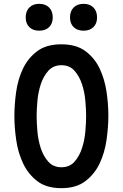

<svg xmlns="http://www.w3.org/2000/svg" viewBox="-20 -971 640 1001"><path d="M300 -99Q343 -99 368.5 -128Q394 -157 407.5 -198.5Q421 -240 425 -286Q429 -332 429 -366Q429 -399 425 -445Q421 -491 407.5 -532Q394 -573 368.5 -602Q343 -631 300 -631Q258 -631 232 -602Q206 -573 192.5 -531.5Q179 -490 175 -444.5Q171 -399 171 -366Q171 -332 175 -286Q179 -240 192.5 -198.5Q206 -157 232 -128Q258 -99 300 -99ZM300 10Q222 10 174.5 -26.5Q127 -63 100.5 -119Q74 -175 64.5 -241Q55 -307 55 -366Q55 -425 64 -490.5Q73 -556 99 -611.5Q125 -667 173 -703.5Q221 -740 300 -740Q378 -740 426 -704Q474 -668 500 -612.5Q526 -557 535.5 -492Q545 -427 545 -369Q545 -309 535.5 -242Q526 -175 499.5 -119Q473 -63 425 -26.5Q377 10 300 10ZM416 -811Q383 -811 364 -829.5Q345 -848 345 -880Q345 -913 364 -932Q383 -951 416 -951Q448 -951 467 -932Q486 -913 486 -880Q486 -848 467 -829.5Q448 -811 416 -811ZM184 -811Q152 -811 133 -829.5Q114 -848 114 -880Q114 -913 133 -932Q152 -951 184 -951Q217 -951 236 -932Q255 -913 255 -880Q255 -848 236 -829.5Q217 -811 184 -811Z"/></svg>

Font: Maple Mono SemiBold
Style: Regular
Weight: 600
Monospace: yes
Designer: subframe7536
Version: Version 7.000